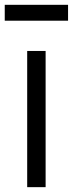

<svg xmlns="http://www.w3.org/2000/svg" viewBox="-29 -773 301 793"><path d="M-9.4 -753.1V-687.5H252.1V-753.1ZM83.3 -562.5H159.4V0H83.3Z"/></svg>

Font: Manrope3
Style: Regular
Weight: 400
Width: 4
Designer: Mikhail Sharanda
Foundry: Mikhail Sharanda
Version: Version 3.000;PS 003.000;hotconv 1.0.88;makeotf.lib2.5.64775